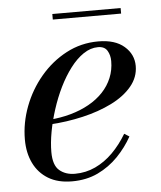

<svg xmlns="http://www.w3.org/2000/svg" viewBox="-46 -621 565 672"><g transform="rotate(-5 236.0 -285.0)"><path d="M181 10Q131 10 97.2 -10.5Q63.5 -31 46 -67Q28.5 -103 28.5 -150Q28.5 -208.5 50 -265.5Q71.5 -322.5 110.5 -368.8Q149.5 -415 201.5 -442.5Q253.5 -470 314 -470Q373 -470 405.2 -442Q437.5 -414 437.5 -373Q437.5 -333.5 411 -301.8Q384.5 -270 339.2 -247.5Q294 -225 237 -211.8Q180 -198.5 118.5 -195V-211.5Q159.5 -214.5 195.2 -224.5Q231 -234.5 260 -250.8Q289 -267 310 -289.2Q331 -311.5 342.2 -338.8Q353.5 -366 353.5 -397.5Q353.5 -418.5 344 -434.2Q334.5 -450 311.5 -450Q285 -450 260.2 -433.2Q235.5 -416.5 213.8 -387.8Q192 -359 174.2 -322.8Q156.5 -286.5 143.8 -247Q131 -207.5 124 -169.2Q117 -131 117 -98.5Q117 -52 138.5 -33.8Q160 -15.5 193 -15.5Q231 -15.5 264.8 -31.2Q298.5 -47 326.5 -75Q354.5 -103 376.5 -140L394 -129Q373.5 -92 342.8 -60.2Q312 -28.5 271.8 -9.2Q231.5 10 181 10ZM162.5 -560V-579.5H402.5V-560Z"/></g></svg>

Font: Bodoni Moda 11pt Medium
Style: Italic
Weight: 500
Italic angle: -13°
Designer: Owen Earl
Foundry: indestructible type
Version: Version 2.004